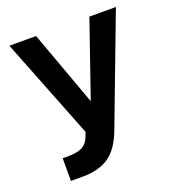

<svg xmlns="http://www.w3.org/2000/svg" viewBox="-124 -599 794 868"><g transform="rotate(-20 273.5 -165.0)"><path d="M70 60.5H93Q138.5 60.5 162.2 49.2Q186 38 198 9.5L208 -16L17.5 -500H146L277.5 -138.5L402.5 -500H530L333 20.5Q302.5 102.5 253.8 136Q205 169.5 128 169.5H70Z"/></g></svg>

Font: Overused Grotesk SemiBold
Style: Regular
Weight: 610
Version: Version 0.004